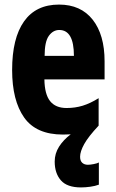

<svg xmlns="http://www.w3.org/2000/svg" viewBox="-20 -671 505 839"><path d="M330 14Q330 32 339.5 40.5Q349 49 364 49Q374 49 389.5 46Q405 43 412 39V136Q396 142 374.5 145Q353 148 334 148Q273 148 246 117Q219 86 219 35Q219 0 238 -30Q257 -60 289 -84Q272 -83 255 -83Q138 -83 85.5 -157.5Q33 -232 33 -365Q33 -504 85 -577.5Q137 -651 238 -651Q333 -651 385 -585Q437 -519 437 -403V-324H174Q175 -259 199 -229Q223 -199 271 -199Q308 -199 341 -209Q374 -219 411 -242V-122Q366 -74 348 -41.5Q330 -9 330 14ZM239 -540Q212 -540 193.5 -514.5Q175 -489 175 -427H303Q303 -540 239 -540Z"/></svg>

Font: Noto Sans Kannada UI ExtraCondensed ExtraBold
Style: Regular
Weight: 800
Width: 2
Designer: Jelle Bosma - Monotype Design Team
Foundry: Monotype Imaging Inc.
Version: Version 2.005; ttfautohint (v1.8.4.7-5d5b)